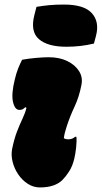

<svg xmlns="http://www.w3.org/2000/svg" viewBox="-20 -812 446 842"><path d="M77 -550Q104 -555 137 -558Q170 -561 194 -561Q241 -561 275.5 -544Q310 -527 327 -499.5Q344 -472 337 -439Q327 -387 307 -344.5Q287 -302 273 -259Q262 -226 260 -206Q268 -201 279 -201Q298 -201 309 -212H315Q317 -195 314 -166.5Q311 -138 306 -117Q298 -83 283 -60Q268 -37 254 -23Q221 10 155 10Q127 10 102.5 -5.5Q78 -21 60.5 -46.5Q43 -72 35.5 -101.5Q28 -131 33 -158Q42 -202 54 -233.5Q66 -265 78 -290Q90 -315 96 -339L91 -342Q84 -335 78.5 -332.5Q73 -330 65 -330Q45 -330 37 -365Q29 -400 45 -464Q51 -490 59.5 -511.5Q68 -533 77 -550ZM140 -782Q170 -787 197 -789.5Q224 -792 261 -792Q349 -792 383 -754Q417 -716 401 -655L392 -621Q363 -614 333 -610.5Q303 -607 271 -607Q189 -607 150.5 -640.5Q112 -674 131 -747Z"/></svg>

Font: Recursive Sn Csl St XBk
Style: Italic
Weight: 1000
Italic angle: -15°
Version: Version 1.085;hotconv 1.1.0;makeotfexe 2.6.0; ttfautohint (v